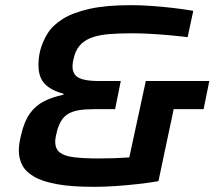

<svg xmlns="http://www.w3.org/2000/svg" viewBox="-20 -716 845 744"><path d="M344 8Q256 8 199.5 -2.5Q143 -13 111 -32Q79 -51 66 -76.5Q53 -102 53 -132Q53 -148 55.5 -163Q58 -178 62 -194Q74 -246 96 -276.5Q118 -307 150.5 -323.5Q183 -340 226 -349V-353Q179 -365 154 -390.5Q129 -416 129 -464Q129 -477 130.5 -491Q132 -505 136 -521Q145 -555 164.5 -586.5Q184 -618 223 -642.5Q262 -667 326 -681.5Q390 -696 488 -696Q524 -696 567 -693Q610 -690 652.5 -685Q695 -680 729 -674L707 -572Q675 -576 636.5 -579.5Q598 -583 560.5 -585Q523 -587 493 -587Q442 -587 404.5 -584Q367 -581 340 -572Q313 -563 295.5 -546.5Q278 -530 269 -503Q266 -493 263.5 -481Q261 -469 261 -458Q261 -441 269.5 -428Q278 -415 301 -408.5Q324 -402 366 -402H448L426 -293H344Q310 -293 286 -289Q262 -285 245.5 -275.5Q229 -266 219 -250.5Q209 -235 202 -212Q199 -200 196.5 -188.5Q194 -177 194 -167Q194 -139 212 -125Q230 -111 267.5 -106.5Q305 -102 363 -102Q394 -102 423.5 -103Q453 -104 481 -106L545 -402H791L769 -293H653L594 -14Q560 -8 516 -3Q472 2 427 5Q382 8 344 8Z"/></svg>

Font: Saira SemiExpanded SemiBold
Style: Italic
Weight: 600
Width: 6
Italic angle: -12°
Designer: Hector Gatti with collaboration of the Omnibus-Type team
Foundry: Omnibus-Type
Version: Version 1.101